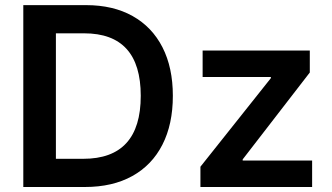

<svg xmlns="http://www.w3.org/2000/svg" viewBox="-20 -748 1328 768"><path d="M319.3 0H73.2V-727.5H324.2Q432.6 -727.5 510.5 -683.8Q588.4 -640.1 629.9 -558.8Q671.4 -477.5 671.4 -364.7Q671.4 -251 629.6 -169.2Q587.9 -87.4 509 -43.7Q430.2 0 319.3 0ZM203.6 -112.8H313Q543 -112.8 543 -364.7Q543 -614.7 316.4 -614.7H203.6ZM781.7 0V-81.1L1063.5 -435.5V-439.9H790.5V-545.9H1219.2V-458L950.7 -110.4V-106H1228.5V0Z"/></svg>

Font: Inter SemiBold
Style: Regular
Weight: 600
Designer: Rasmus Andersson
Foundry: rsms
Version: Version 4.001;git-9221beed3